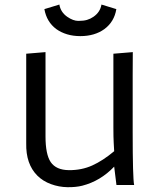

<svg xmlns="http://www.w3.org/2000/svg" viewBox="-20 -796 706 826"><path d="M550.8 -472.2V-228Q550.8 -30.3 557.1 0H481L471.2 -79.1Q412.1 -17.1 334 2.9Q306.6 9.8 270.3 9.3Q233.9 8.8 199.2 -3.9Q164.6 -16.6 140.6 -40.5Q90.8 -90.3 92.8 -179.7V-564.9L175.8 -571.8V-209Q175.8 -131.8 198.2 -98.6Q221.7 -64.5 276.4 -64Q331.1 -63.5 377 -84.2Q422.9 -105 471.2 -145.5L469.2 -181.2Q467.8 -204.6 467.8 -247.6V-564.9L551.3 -571.8Q550.8 -518.6 550.8 -472.2ZM325.7 -640.6Q294.9 -640.6 268.8 -648.4Q242.7 -656.2 222.2 -670.9Q180.7 -701.7 170.9 -756.8L235.4 -776.4Q240.7 -743.7 269.5 -723.6Q294.9 -706.1 317.1 -706.1Q339.4 -706.1 354.2 -710.4Q369.1 -714.8 381.8 -723.6Q411.1 -743.7 416.5 -776.4L480.5 -756.8Q471.7 -702.6 429.2 -670.9Q387.2 -640.6 325.7 -640.6Z"/></svg>

Font: Duru Sans
Style: Regular
Weight: 400
Designer: Onur Yazõcõgil
Foundry: Onur Yazõcõgil
Version: Version 1.002